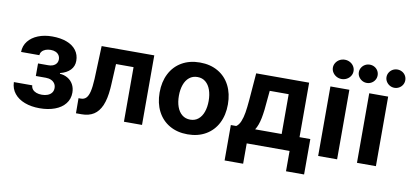

<svg xmlns="http://www.w3.org/2000/svg" viewBox="-79 -1017 3080 1442"><g transform="rotate(10 1460.5 -296.0)"><path d="M251.6 -92.5Q276.4 -92.5 296 -100.1Q315.5 -107.7 326.6 -122.5Q337.7 -137.3 337.7 -158.3Q337.7 -177.5 328.1 -192.3Q318.4 -207.1 300.8 -215.2Q283.1 -223.4 260.1 -223.4H183.3V-319.1H260.1Q293.9 -319.1 313 -334.7Q332.1 -350.3 332.1 -375.5Q332.1 -393.3 323.4 -407.1Q314.7 -420.9 298.4 -428.4Q282.1 -435.9 260.3 -435.9Q238.3 -435.9 220.7 -429.2Q203.2 -422.4 193 -410.1Q182.9 -397.7 182.5 -382H42.8Q43.4 -428.7 71.1 -464Q98.9 -499.2 146.7 -518.3Q194.4 -537.3 253.8 -537.3Q318 -537.3 365.3 -519.3Q412.6 -501.3 437.7 -467.4Q462.8 -433.6 462.8 -387.9Q462.8 -346.3 435.5 -317.7Q408.1 -289.1 358.5 -276.8V-271.3Q391.2 -269.2 417.9 -253.7Q444.7 -238.1 460.1 -210.5Q475.4 -182.9 475.4 -147Q475.4 -98.8 447.1 -63.2Q418.9 -27.5 368 -8.6Q317.2 10.3 252.2 10.3Q188.3 10.3 138.4 -8.6Q88.5 -27.4 59.5 -63.4Q30.5 -99.3 28.8 -149.7H169.1Q169.8 -132.1 180.4 -119.2Q190.9 -106.3 209.3 -99.4Q227.6 -92.5 251.6 -92.5Z M528 -114.9H545.8Q570.4 -114.9 585.8 -130.5Q601.3 -146.1 609.8 -181.2Q618.3 -216.3 621.5 -277.9Q621.7 -284.8 622.2 -295.6L631.1 -530.4H1032.5V0H894.6V-416.3H760.9L752.6 -253.2L750.9 -227.9Q744.5 -147.7 723 -97.7Q701.4 -47.7 664.2 -23.9Q626.9 0 572.4 0H528.8Z M1120.3 -263.2Q1120.3 -344.9 1152.1 -406.9Q1183.8 -468.9 1242.8 -503.1Q1301.7 -537.3 1380.8 -537.3Q1459.9 -537.3 1518.8 -503.1Q1577.8 -468.9 1609.4 -406.9Q1641 -344.9 1641 -263.2Q1641 -181.9 1609.4 -120Q1577.8 -58.1 1518.8 -23.9Q1459.9 10.3 1380.8 10.3Q1301.7 10.3 1242.8 -23.9Q1183.8 -58.1 1152.1 -120Q1120.3 -181.9 1120.3 -263.2ZM1494.2 -264Q1494.2 -311.1 1481.2 -347.9Q1468.3 -384.7 1442.9 -405.7Q1417.6 -426.7 1381.6 -426.7Q1344.8 -426.7 1319.1 -405.9Q1293.4 -385.1 1280.2 -348.2Q1267.1 -311.3 1267.1 -264Q1267.1 -216.9 1280.2 -180.2Q1293.4 -143.6 1319.1 -122.7Q1344.8 -101.8 1381.6 -101.8Q1417.6 -101.8 1442.9 -122.7Q1468.3 -143.6 1481.2 -180.3Q1494.2 -217.1 1494.2 -264Z M1689.6 -114.9H1730.7Q1750.7 -128.2 1763.1 -158.3Q1775.4 -188.4 1781.7 -226.8Q1788 -265.2 1793 -323.1Q1794.3 -341.8 1795.6 -355.4L1809.7 -530.4H2213.5V-114.9H2295.8V155.1H2157.9V0H1831V155.1H1689.6ZM2077.2 -114.9V-418.6H1932.7L1926.7 -355.4Q1920.1 -263.4 1908.8 -206.7Q1897.5 -149.9 1875 -114.9Z M2375.8 -530.4H2520.3V0H2375.8ZM2369.4 -673.3Q2369.4 -693.1 2380.3 -710.2Q2391.1 -727.2 2409 -737Q2427 -746.8 2448.4 -746.8Q2469.6 -746.8 2487.8 -737Q2506 -727.2 2516.5 -710.2Q2527 -693.1 2527 -673.3Q2527 -653.4 2516.5 -636.5Q2506 -619.6 2487.8 -609.7Q2469.6 -599.7 2448.4 -599.7Q2427 -599.7 2409 -609.7Q2391.1 -619.6 2380.3 -636.5Q2369.4 -653.4 2369.4 -673.3Z M2671.8 -530.4H2816.2V0H2671.8ZM2567.4 -673.3Q2567.4 -692.3 2577.3 -708.4Q2587.2 -724.5 2603.5 -733.7Q2619.8 -742.9 2639.4 -742.9Q2659 -742.9 2675.4 -733.7Q2691.8 -724.5 2701.2 -708.5Q2710.6 -692.5 2710.6 -673.3Q2710.6 -654.5 2701.2 -638.6Q2691.8 -622.6 2675.4 -613.1Q2659 -603.6 2639.4 -603.6Q2620 -603.6 2603.6 -613.1Q2587.2 -622.6 2577.3 -638.6Q2567.4 -654.6 2567.4 -673.3ZM2778.3 -673.3Q2778.3 -692.3 2788.2 -708.4Q2798.1 -724.5 2814.4 -733.7Q2830.8 -742.9 2850.3 -742.9Q2869.7 -742.9 2886.2 -733.7Q2902.7 -724.5 2912.1 -708.4Q2921.5 -692.3 2921.5 -673.3Q2921.5 -654.5 2912.1 -638.6Q2902.7 -622.6 2886.2 -613.1Q2869.7 -603.6 2850.3 -603.6Q2830.9 -603.6 2814.5 -613.1Q2798.1 -622.6 2788.2 -638.6Q2778.3 -654.6 2778.3 -673.3Z"/></g></svg>

Font: Pretendard Variable
Style: Regular
Weight: 400
Designer: Base glyphs from Inter by Rasmus Andersson; Hangul glyphs from Noto Sans CJK(Source Han Sans) by Jang Soo-young and Kang
Foundry: Kil Hyung-jin
Version: Version 1.100;FEAKit 1.0